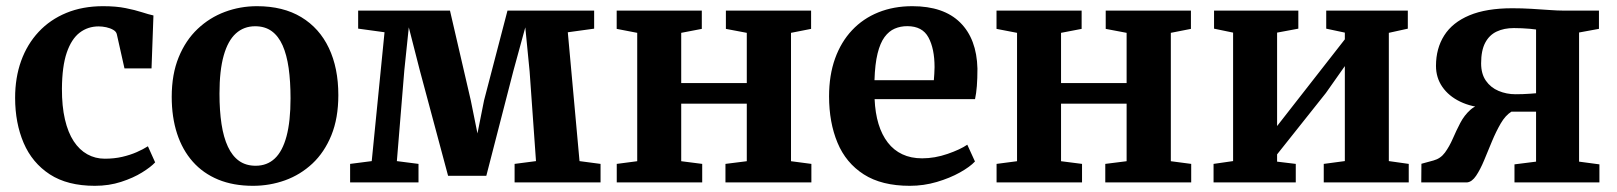

<svg xmlns="http://www.w3.org/2000/svg" viewBox="-20 -590 5230 621"><path d="M286.8 11Q198.1 11 141.1 -26.1Q84.1 -63.3 56.5 -127.6Q29 -192 28.9 -273.2Q28.8 -338.6 48.3 -392.9Q67.9 -447.2 105 -486.9Q142 -526.6 194.7 -548.3Q247.4 -570 313.5 -570Q355.4 -570 386.1 -563.8Q416.8 -557.7 438.9 -550.5Q461.1 -543.3 476.3 -540L470.1 -368.7H382.6L357.9 -479Q356.1 -487.8 346.3 -493.4Q336.5 -499.1 323.6 -501.9Q310.7 -504.6 299.1 -504.6Q264.1 -504.6 237.6 -484.3Q211.1 -464 195.9 -419.8Q180.8 -375.6 180.3 -303.1Q180.1 -246.5 190 -204Q199.9 -161.4 218.3 -133.3Q236.8 -105.2 262.4 -91Q288.1 -76.7 318.8 -76.7Q349.6 -76.7 375.4 -82.7Q401.2 -88.7 422.1 -97.9Q443 -107.1 458.4 -116.9L481.8 -64.8Q468 -49.9 439.5 -32.2Q411 -14.5 371.8 -1.8Q332.7 11 286.8 11Z M535.4 -276.6Q535.4 -349.9 557.9 -404.8Q580.4 -459.8 619.2 -496.5Q658 -533.2 707.5 -551.6Q756.9 -570 811.1 -570Q895.8 -570 954.5 -534.5Q1013.2 -499 1043.7 -434.6Q1074.3 -370.1 1074.3 -282.4Q1074.3 -207.8 1051.8 -152.6Q1029.3 -97.4 990.5 -61Q951.6 -24.7 902 -6.8Q852.4 11 798.2 11Q734.9 11 685.9 -9.1Q637 -29.3 603.6 -67Q570.1 -104.7 552.7 -157.9Q535.4 -211 535.4 -276.6ZM806.9 -53.9Q843.8 -53.9 868.7 -77.3Q893.7 -100.7 906.7 -149.1Q919.7 -197.5 919.7 -272Q919.7 -326.6 913.6 -369.9Q907.4 -413.1 894 -443.3Q880.5 -473.5 858.7 -489.3Q836.8 -505.1 805.3 -505.1Q768.6 -505.1 742.8 -481.7Q717 -458.3 703.5 -410.2Q689.9 -362 689.9 -287Q689.9 -231.9 696.5 -188.6Q703.1 -145.4 717.2 -115.4Q731.2 -85.4 753.3 -69.6Q775.5 -53.9 806.9 -53.9Z M1112.4 0V-59.9L1182.3 -68.9L1223.7 -485.7L1138.4 -497.4V-555.7H1435.4L1502.7 -265.3L1524.3 -158.4L1545.6 -265.3L1621.4 -555.7H1901.7V-497.3L1816.5 -485.6L1854.4 -68.9L1922.4 -59.9V0H1644.4V-59.9L1713.6 -68.9L1693 -358.8L1679 -501.5L1640.4 -360.5L1552.9 -21.3H1429.3L1337.7 -362.8L1302.2 -501.6L1287.7 -362.3L1263.6 -68.9L1333.6 -59.9V0Z M1974.8 0V-59.9L2041 -68.6V-483.8L1974.6 -496.6V-555.7H2249.9V-496.6L2183.3 -483.8V-321.3H2395.4V-483.8L2327.8 -496.6V-555.7H2603.4V-496.6L2538.4 -483.8V-68.6L2604.3 -59.9V0H2326.4V-59.9L2395.4 -68.6V-254.7H2183.3V-68.6L2251.2 -59.9V0Z M2922.7 11Q2831.6 11 2773.8 -26Q2716 -63 2688.8 -128.4Q2661.5 -193.8 2661.5 -278.5Q2661.5 -346.7 2680.9 -400.7Q2700.4 -454.7 2736 -492.4Q2771.6 -530.2 2821.1 -550.1Q2870.6 -570 2930.7 -570Q3032.1 -570 3085.6 -517.1Q3139 -464.2 3141.4 -368.3Q3141.4 -335.8 3139.5 -311.7Q3137.6 -287.6 3133.6 -269.3H2808.8Q2810.7 -224.7 2821.4 -189.3Q2832.2 -153.8 2851.5 -128.9Q2870.7 -104 2898.5 -91Q2926.2 -77.9 2962.6 -77.9Q3003.4 -77.9 3044.7 -92.2Q3085.9 -106.4 3108.6 -122L3133.4 -67.7Q3117.3 -50.4 3084.8 -32.2Q3052.3 -14 3010 -1.5Q2967.8 11 2922.7 11ZM2808.4 -330.6H3000.4Q3001.2 -340.5 3001.9 -351.6Q3002.7 -362.7 3002.7 -372.8Q3002.7 -432.5 2983 -468.9Q2963.4 -505.4 2914.4 -505.4Q2892.5 -505.4 2873.9 -497.4Q2855.3 -489.5 2841 -470.2Q2826.8 -451 2818.4 -417Q2810 -383 2808.4 -330.6Z M3203.3 0V-59.9L3269.5 -68.6V-483.8L3203.1 -496.6V-555.7H3478.4V-496.6L3411.8 -483.8V-321.3H3623.9V-483.8L3556.3 -496.6V-555.7H3831.9V-496.6L3766.9 -483.8V-68.6L3832.8 -59.9V0H3554.9V-59.9L3623.9 -68.6V-254.7H3411.8V-68.6L3479.7 -59.9V0Z M3905.1 0V-59.9L3968.3 -69V-484.5L3906.7 -497.3V-555.7H4179.3V-497.3L4110.6 -484.5V-182.3L4170.7 -259.3L4329.7 -462.8V-484.5L4269.5 -497.3V-555.7H4533.4V-497.3L4472 -483.8V-69L4536.4 -59.9V0H4261.5V-59.9L4329.7 -69V-376.2L4268.4 -289.2L4110.6 -90.7V-67.2L4171 -59.9V0Z M4576.9 0 4577.4 -60.3 4616.6 -71Q4639.3 -77.1 4653.6 -96.6Q4667.8 -116.1 4679 -141.8Q4690.1 -167.4 4703.1 -192.4Q4716.1 -217.3 4736 -235Q4755.9 -252.6 4788.1 -255.7V-240.8Q4739.1 -243.6 4702.3 -261.5Q4665.5 -279.4 4645 -309.1Q4624.5 -338.9 4624.5 -377Q4624.5 -433.4 4651.2 -475.4Q4677.8 -517.4 4732.6 -540.4Q4787.3 -563.3 4871.2 -563.3Q4902.6 -563.3 4933.2 -561.5Q4963.8 -559.6 4990.9 -557.7Q5018 -555.7 5037.3 -555.7H5151.6V-496.7L5087.3 -484.9V-67.2L5153.1 -58.4V0H4878.4V-58.4L4948.2 -67.2V-228.9H4868.6Q4849.3 -217 4834 -190.9Q4818.8 -164.7 4805.6 -132.9Q4792.4 -101 4780.1 -71.3Q4767.8 -41.7 4754.3 -21.6Q4740.9 -1.6 4724.9 0ZM4881.8 -285.2Q4892.7 -285.2 4905.1 -285.6Q4917.6 -286.1 4929.3 -286.9Q4941 -287.7 4948.2 -288.4V-494.6Q4940.1 -495.8 4928 -496.9Q4915.9 -498 4902.3 -498.6Q4888.7 -499.2 4876.4 -499.2Q4844.6 -499.2 4820.9 -488Q4797.1 -476.9 4783.8 -451.9Q4770.5 -426.9 4770.5 -385.1Q4770.5 -351.2 4785.9 -329Q4801.3 -306.8 4826.9 -296Q4852.4 -285.2 4881.8 -285.2Z"/></svg>

Font: Merriweather Light
Style: Regular
Weight: 300
Designer: Eben Sorkin
Foundry: Eben Sorkin
Version: Version 2.100